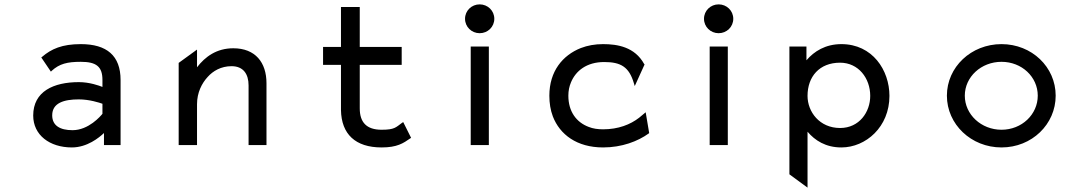

<svg xmlns="http://www.w3.org/2000/svg" viewBox="-20 -664 4982 879"><path d="M169 -401 213 -336 217 -340C252 -372 288 -381 350 -381C421 -381 449 -359 449 -298V-266C434 -272 390 -288 341 -288C226 -288 132 -246 132 -135C132 -46 207 11 309 11C379 11 434 -34 456 -55V0H532V-298C532 -409 469 -462 350 -462C264 -462 215 -440 173 -404ZM219 -136C219 -193 273 -209 341 -209C389 -209 435 -194 449 -189V-143C441 -133 386 -68 312 -68C255 -68 219 -89 219 -136Z M1200 -283C1200 -378 1149 -443 1048 -443C971 -443 919 -404 882 -356V-437L798 -376V0H882V-187C882 -240 904 -283 931 -312C955 -339 992 -361 1040 -361C1094 -361 1118 -325 1118 -273V0H1200Z M1862 -33 1826 -105 1821 -102C1792 -81 1787 -70 1727 -70C1658 -70 1627 -104 1627 -168V-367H1819V-449H1627V-632H1541V-449H1459V-367H1541V-160C1543 -50 1607 11 1727 11C1798 11 1826 -8 1859 -31Z M2176 -512C2213 -512 2243 -541 2243 -578C2243 -615 2213 -644 2176 -644C2139 -644 2109 -615 2109 -578C2109 -541 2139 -512 2176 -512ZM2218 -451H2135V0H2218Z M2886 -270 2931 -369 2929 -371C2886 -449 2807 -462 2741 -462C2704 -462 2670 -456 2639 -444C2556 -411 2495 -338 2495 -226C2495 -192 2500 -160 2511 -131C2543 -48 2621 11 2741 11C2827 11 2900 -17 2950 -53L2952 -55L2936 -150L2906 -125C2866 -94 2811 -72 2741 -72C2717 -72 2695 -75 2675 -83C2619 -104 2582 -153 2582 -226C2582 -248 2586 -268 2594 -287C2616 -340 2666 -380 2746 -380C2822 -380 2860 -358 2882 -283Z M3270 -512C3307 -512 3337 -541 3337 -578C3337 -615 3307 -644 3270 -644C3233 -644 3203 -615 3203 -578C3203 -541 3233 -512 3270 -512ZM3312 -451H3229V0H3312Z M3672 -388V-451H3594V134L3677 195V-61C3711 -21 3760 11 3832 11C3944 11 4052 -83 4052 -225C4052 -343 3974 -462 3832 -462C3759 -462 3707 -429 3672 -388ZM3677 -225C3677 -313 3731 -377 3826 -377C3910 -377 3964 -306 3964 -225C3964 -151 3914 -78 3826 -78C3732 -78 3677 -152 3677 -225Z M4565 -381C4658 -381 4731 -312 4731 -226C4731 -140 4658 -70 4565 -70C4472 -70 4397 -140 4397 -226C4397 -312 4472 -381 4565 -381ZM4565 11C4704 11 4813 -95 4813 -226C4813 -357 4704 -462 4565 -462C4426 -462 4315 -357 4315 -226C4315 -95 4426 11 4565 11Z"/></svg>

Font: Charger Monospace
Style: Regular
Weight: 400
Designer: Jasper
Foundry: Cannot Into Space Fonts
Version: Version 0.980